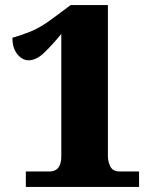

<svg xmlns="http://www.w3.org/2000/svg" viewBox="-20 -738 609 758"><path d="M82 0V-61H175Q222 -61 222 -121V-604Q184 -558 153.5 -529Q123 -500 93 -500Q68 -500 48.5 -524Q29 -548 29 -589Q59 -597 99.5 -613Q140 -629 189 -666L259 -718H406V-121Q406 -101 415.5 -81Q425 -61 454 -61H529V0Z"/></svg>

Font: Noto Serif Myanmar Black
Style: Regular
Weight: 900
Designer: Ben Mitchell and the Monotype Design Team
Foundry: Monotype Imaging Inc.
Version: Version 2.106; ttfautohint (v1.8.4.7-5d5b)